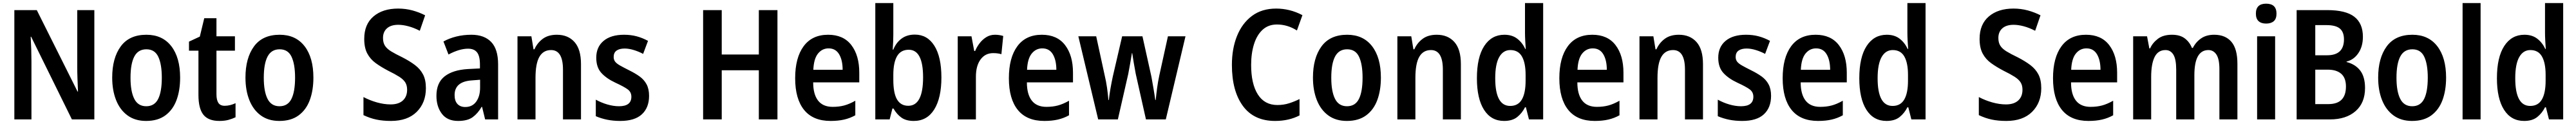

<svg xmlns="http://www.w3.org/2000/svg" viewBox="-20 -780 16875 810"><path d="M598 0H451L184 -540H181Q186 -453 186 -378V0H74V-714H221L488 -182H491Q489 -224 487.5 -266.5Q486 -309 486 -341V-714H598Z M1160 -273Q1160 -190 1136.5 -126.5Q1113 -63 1063.5 -26.5Q1014 10 937 10Q865 10 815.5 -26Q766 -62 740.5 -126Q715 -190 715 -273Q715 -401 771 -477Q827 -553 939 -553Q1044 -553 1102 -478.5Q1160 -404 1160 -273ZM835 -272Q835 -183 859.5 -134.5Q884 -86 938 -86Q992 -86 1016 -133.5Q1040 -181 1040 -273Q1040 -360 1017 -409Q994 -458 939 -458Q885 -458 860 -411Q835 -364 835 -272Z M1452 -89Q1470 -89 1488 -93.5Q1506 -98 1523 -106V-14Q1500 -3 1475 3.5Q1450 10 1417 10Q1345 10 1312.5 -30.5Q1280 -71 1280 -160V-449H1218V-508L1289 -541L1318 -661H1398V-543H1519V-449H1398V-164Q1398 -127 1410.5 -108Q1423 -89 1452 -89Z M2033 -273Q2033 -190 2009.5 -126.5Q1986 -63 1936.5 -26.5Q1887 10 1810 10Q1738 10 1688.5 -26Q1639 -62 1613.5 -126Q1588 -190 1588 -273Q1588 -401 1644 -477Q1700 -553 1812 -553Q1917 -553 1975 -478.5Q2033 -404 2033 -273ZM1708 -272Q1708 -183 1732.5 -134.5Q1757 -86 1811 -86Q1865 -86 1889 -133.5Q1913 -181 1913 -273Q1913 -360 1890 -409Q1867 -458 1812 -458Q1758 -458 1733 -411Q1708 -364 1708 -272Z M2770 -204Q2770 -109 2710 -49.5Q2650 10 2541 10Q2488 10 2445.5 1Q2403 -8 2361 -28V-146Q2403 -124 2449.5 -111Q2496 -98 2539 -98Q2591 -98 2619 -123.5Q2647 -149 2647 -194Q2647 -222 2635 -241.5Q2623 -261 2595.5 -278.5Q2568 -296 2523 -318Q2477 -342 2441.5 -367.5Q2406 -393 2386 -430.5Q2366 -468 2366 -526Q2366 -621 2426.5 -672.5Q2487 -724 2588 -724Q2637 -724 2681.5 -712Q2726 -700 2765 -680L2730 -579Q2691 -599 2655 -608.5Q2619 -618 2589 -618Q2541 -618 2515 -595Q2489 -572 2489 -532Q2489 -501 2502 -481Q2515 -461 2543 -444Q2571 -427 2615 -406Q2664 -381 2698.5 -355Q2733 -329 2751.5 -293.5Q2770 -258 2770 -204Z M3068 -553Q3152 -553 3197.5 -506Q3243 -459 3243 -360V0H3158L3138 -82H3135Q3111 -40 3077 -15Q3043 10 2981 10Q2910 10 2874.5 -37Q2839 -84 2839 -154Q2839 -239 2892.5 -281Q2946 -323 3045 -329L3124 -333V-359Q3124 -414 3105 -438Q3086 -462 3046 -462Q2990 -462 2918 -424L2885 -509Q2923 -530 2969.5 -541.5Q3016 -553 3068 -553ZM3073 -255Q2958 -248 2958 -159Q2958 -121 2976.5 -101Q2995 -81 3028 -81Q3074 -81 3099.5 -116Q3125 -151 3125 -208V-259Z M3628 -553Q3701 -553 3743.5 -505.5Q3786 -458 3786 -361V0H3668V-325Q3668 -453 3590 -453Q3539 -453 3513.5 -409Q3488 -365 3488 -271V0H3370V-543H3461L3475 -458H3481Q3499 -499 3535 -526Q3571 -553 3628 -553Z M4232 -154Q4232 -77 4185 -33.5Q4138 10 4043 10Q3997 10 3957.5 2Q3918 -6 3883 -21V-129Q3919 -109 3959 -97.5Q3999 -86 4035 -86Q4116 -86 4116 -148Q4116 -178 4093 -195.5Q4070 -213 4011 -240Q3953 -267 3919.5 -303.5Q3886 -340 3886 -403Q3886 -473 3934 -513Q3982 -553 4068 -553Q4112 -553 4150 -543Q4188 -533 4225 -513L4193 -428Q4165 -443 4132.5 -453Q4100 -463 4072 -463Q4038 -463 4019 -449.5Q4000 -436 4000 -408Q4000 -390 4009.5 -377.5Q4019 -365 4041 -352.5Q4063 -340 4101 -321Q4140 -302 4169.5 -281Q4199 -260 4215.5 -229.5Q4232 -199 4232 -154Z M5073 0H4951V-321H4708V0H4586V-714H4708V-424H4951V-714H5073Z M5405 -553Q5505 -553 5557 -485.5Q5609 -418 5609 -305V-242H5307Q5307 -164 5339 -123Q5371 -82 5435 -82Q5476 -82 5510 -91Q5544 -100 5583 -122V-27Q5549 -8 5510 1Q5471 10 5421 10Q5306 10 5247.5 -62Q5189 -134 5189 -269Q5189 -403 5244.5 -478Q5300 -553 5405 -553ZM5408 -464Q5366 -464 5338.5 -430Q5311 -396 5308 -324H5500Q5500 -387 5477 -425.5Q5454 -464 5408 -464Z M5832 -554Q5832 -534 5831 -508.5Q5830 -483 5828 -456H5832Q5850 -501 5885.5 -527.5Q5921 -554 5973 -554Q6055 -554 6101 -481Q6147 -408 6147 -274Q6147 -140 6100 -65Q6053 10 5966 10Q5916 10 5885.5 -11.5Q5855 -33 5833 -71H5826L5808 0H5714V-760H5832ZM5933 -455Q5881 -455 5856.5 -413Q5832 -371 5832 -291V-259Q5832 -171 5856.5 -130Q5881 -89 5930 -89Q6027 -89 6027 -275Q6027 -455 5933 -455Z M6498 -553Q6526 -553 6552 -545L6540 -426Q6530 -429 6517 -431Q6504 -433 6486 -433Q6434 -433 6403.5 -391.5Q6373 -350 6373 -279V0H6254V-543H6344L6362 -447H6368Q6378 -472 6396.5 -496.5Q6415 -521 6440.5 -537Q6466 -553 6498 -553Z M6805 -553Q6905 -553 6957 -485.5Q7009 -418 7009 -305V-242H6707Q6707 -164 6739 -123Q6771 -82 6835 -82Q6876 -82 6910 -91Q6944 -100 6983 -122V-27Q6949 -8 6910 1Q6871 10 6821 10Q6706 10 6647.5 -62Q6589 -134 6589 -269Q6589 -403 6644.5 -478Q6700 -553 6805 -553ZM6808 -464Q6766 -464 6738.5 -430Q6711 -396 6708 -324H6900Q6900 -387 6877 -425.5Q6854 -464 6808 -464Z M7420 -298Q7414 -330 7407.5 -367.5Q7401 -405 7397 -433H7395Q7390 -403 7383.5 -365Q7377 -327 7371 -297L7303 0H7174L7044 -543H7161L7217 -286Q7226 -249 7232 -207Q7238 -165 7241 -127H7244Q7247 -159 7254.5 -201.5Q7262 -244 7270 -281L7331 -543H7464L7523 -278Q7530 -238 7537 -198Q7544 -158 7548 -127H7551Q7555 -168 7560.5 -208Q7566 -248 7574 -285L7631 -543H7746L7617 0H7487Z M8345 -620Q8289 -620 8251.5 -586Q8214 -552 8195 -492Q8176 -432 8176 -356Q8176 -232 8220 -163Q8264 -94 8348 -94Q8389 -94 8425 -105.5Q8461 -117 8493 -133V-26Q8423 10 8333 10Q8194 10 8122 -88Q8050 -186 8050 -356Q8050 -462 8083.5 -545Q8117 -628 8181.5 -676Q8246 -724 8340 -724Q8384 -724 8427 -713.5Q8470 -703 8512 -681L8476 -581Q8444 -601 8411.5 -610.5Q8379 -620 8345 -620Z M9026 -273Q9026 -190 9002.5 -126.5Q8979 -63 8929.5 -26.5Q8880 10 8803 10Q8731 10 8681.5 -26Q8632 -62 8606.5 -126Q8581 -190 8581 -273Q8581 -401 8637 -477Q8693 -553 8805 -553Q8910 -553 8968 -478.5Q9026 -404 9026 -273ZM8701 -272Q8701 -183 8725.5 -134.5Q8750 -86 8804 -86Q8858 -86 8882 -133.5Q8906 -181 8906 -273Q8906 -360 8883 -409Q8860 -458 8805 -458Q8751 -458 8726 -411Q8701 -364 8701 -272Z M9392 -553Q9465 -553 9507.5 -505.5Q9550 -458 9550 -361V0H9432V-325Q9432 -453 9354 -453Q9303 -453 9277.5 -409Q9252 -365 9252 -271V0H9134V-543H9225L9239 -458H9245Q9263 -499 9299 -526Q9335 -553 9392 -553Z M9833 10Q9748 10 9701.5 -63Q9655 -136 9655 -269Q9655 -406 9703 -479.5Q9751 -553 9835 -553Q9886 -553 9919.5 -527Q9953 -501 9972 -460H9975Q9973 -488 9971.5 -516Q9970 -544 9970 -567V-760H10089V0H9996L9976 -79H9970Q9951 -41 9919 -15.5Q9887 10 9833 10ZM9873 -88Q9925 -88 9949.5 -130Q9974 -172 9974 -253V-291Q9974 -369 9950 -411Q9926 -453 9874 -453Q9827 -453 9801 -407Q9775 -361 9775 -269Q9775 -88 9873 -88Z M10411 -553Q10511 -553 10563 -485.5Q10615 -418 10615 -305V-242H10313Q10313 -164 10345 -123Q10377 -82 10441 -82Q10482 -82 10516 -91Q10550 -100 10589 -122V-27Q10555 -8 10516 1Q10477 10 10427 10Q10312 10 10253.5 -62Q10195 -134 10195 -269Q10195 -403 10250.5 -478Q10306 -553 10411 -553ZM10414 -464Q10372 -464 10344.5 -430Q10317 -396 10314 -324H10506Q10506 -387 10483 -425.5Q10460 -464 10414 -464Z M10978 -553Q11051 -553 11093.5 -505.5Q11136 -458 11136 -361V0H11018V-325Q11018 -453 10940 -453Q10889 -453 10863.5 -409Q10838 -365 10838 -271V0H10720V-543H10811L10825 -458H10831Q10849 -499 10885 -526Q10921 -553 10978 -553Z M11582 -154Q11582 -77 11535 -33.5Q11488 10 11393 10Q11347 10 11307.5 2Q11268 -6 11233 -21V-129Q11269 -109 11309 -97.5Q11349 -86 11385 -86Q11466 -86 11466 -148Q11466 -178 11443 -195.5Q11420 -213 11361 -240Q11303 -267 11269.5 -303.5Q11236 -340 11236 -403Q11236 -473 11284 -513Q11332 -553 11418 -553Q11462 -553 11500 -543Q11538 -533 11575 -513L11543 -428Q11515 -443 11482.5 -453Q11450 -463 11422 -463Q11388 -463 11369 -449.5Q11350 -436 11350 -408Q11350 -390 11359.5 -377.5Q11369 -365 11391 -352.5Q11413 -340 11451 -321Q11490 -302 11519.5 -281Q11549 -260 11565.5 -229.5Q11582 -199 11582 -154Z M11874 -553Q11974 -553 12026 -485.5Q12078 -418 12078 -305V-242H11776Q11776 -164 11808 -123Q11840 -82 11904 -82Q11945 -82 11979 -91Q12013 -100 12052 -122V-27Q12018 -8 11979 1Q11940 10 11890 10Q11775 10 11716.5 -62Q11658 -134 11658 -269Q11658 -403 11713.5 -478Q11769 -553 11874 -553ZM11877 -464Q11835 -464 11807.5 -430Q11780 -396 11777 -324H11969Q11969 -387 11946 -425.5Q11923 -464 11877 -464Z M12338 10Q12253 10 12206.5 -63Q12160 -136 12160 -269Q12160 -406 12208 -479.5Q12256 -553 12340 -553Q12391 -553 12424.5 -527Q12458 -501 12477 -460H12480Q12478 -488 12476.5 -516Q12475 -544 12475 -567V-760H12594V0H12501L12481 -79H12475Q12456 -41 12424 -15.5Q12392 10 12338 10ZM12378 -88Q12430 -88 12454.5 -130Q12479 -172 12479 -253V-291Q12479 -369 12455 -411Q12431 -453 12379 -453Q12332 -453 12306 -407Q12280 -361 12280 -269Q12280 -88 12378 -88Z M13352 -204Q13352 -109 13292 -49.5Q13232 10 13123 10Q13070 10 13027.5 1Q12985 -8 12943 -28V-146Q12985 -124 13031.5 -111Q13078 -98 13121 -98Q13173 -98 13201 -123.5Q13229 -149 13229 -194Q13229 -222 13217 -241.5Q13205 -261 13177.5 -278.5Q13150 -296 13105 -318Q13059 -342 13023.5 -367.5Q12988 -393 12968 -430.5Q12948 -468 12948 -526Q12948 -621 13008.5 -672.5Q13069 -724 13170 -724Q13219 -724 13263.5 -712Q13308 -700 13347 -680L13312 -579Q13273 -599 13237 -608.5Q13201 -618 13171 -618Q13123 -618 13097 -595Q13071 -572 13071 -532Q13071 -501 13084 -481Q13097 -461 13125 -444Q13153 -427 13197 -406Q13246 -381 13280.5 -355Q13315 -329 13333.5 -293.5Q13352 -258 13352 -204Z M13645 -553Q13745 -553 13797 -485.5Q13849 -418 13849 -305V-242H13547Q13547 -164 13579 -123Q13611 -82 13675 -82Q13716 -82 13750 -91Q13784 -100 13823 -122V-27Q13789 -8 13750 1Q13711 10 13661 10Q13546 10 13487.5 -62Q13429 -134 13429 -269Q13429 -403 13484.5 -478Q13540 -553 13645 -553ZM13648 -464Q13606 -464 13578.5 -430Q13551 -396 13548 -324H13740Q13740 -387 13717 -425.5Q13694 -464 13648 -464Z M14485 -553Q14558 -553 14597.5 -507Q14637 -461 14637 -363V0H14519V-328Q14519 -394 14499.5 -423.5Q14480 -453 14447 -453Q14355 -453 14355 -289V0H14236V-324Q14236 -393 14217.5 -423Q14199 -453 14166 -453Q14117 -453 14094.5 -407.5Q14072 -362 14072 -278V0H13954V-543H14045L14060 -464H14065Q14081 -500 14116 -526.5Q14151 -553 14208 -553Q14261 -553 14292.5 -529Q14324 -505 14339 -467H14345Q14365 -506 14399.5 -529.5Q14434 -553 14485 -553Z M14825 -756Q14893 -756 14893 -691Q14893 -657 14875 -641.5Q14857 -626 14825 -626Q14793 -626 14775.5 -642Q14758 -658 14758 -691Q14758 -756 14825 -756ZM14884 -543V0H14766V-543Z M15225 -714Q15347 -714 15403 -670.5Q15459 -627 15459 -540Q15459 -476 15429 -432.5Q15399 -389 15352 -378V-375Q15410 -360 15441.5 -319Q15473 -278 15473 -205Q15473 -108 15411 -54Q15349 0 15243 0H15025V-714ZM15225 -419Q15335 -419 15335 -523Q15335 -571 15308 -593.5Q15281 -616 15220 -616H15147V-419ZM15147 -325V-100H15233Q15348 -100 15348 -215Q15348 -271 15317 -298Q15286 -325 15229 -325Z M16004 -273Q16004 -190 15980.5 -126.5Q15957 -63 15907.5 -26.5Q15858 10 15781 10Q15709 10 15659.5 -26Q15610 -62 15584.5 -126Q15559 -190 15559 -273Q15559 -401 15615 -477Q15671 -553 15783 -553Q15888 -553 15946 -478.5Q16004 -404 16004 -273ZM15679 -272Q15679 -183 15703.5 -134.5Q15728 -86 15782 -86Q15836 -86 15860 -133.5Q15884 -181 15884 -273Q15884 -360 15861 -409Q15838 -458 15783 -458Q15729 -458 15704 -411Q15679 -364 15679 -272Z M16230 0H16112V-760H16230Z M16515 10Q16430 10 16383.5 -63Q16337 -136 16337 -269Q16337 -406 16385 -479.5Q16433 -553 16517 -553Q16568 -553 16601.5 -527Q16635 -501 16654 -460H16657Q16655 -488 16653.5 -516Q16652 -544 16652 -567V-760H16771V0H16678L16658 -79H16652Q16633 -41 16601 -15.5Q16569 10 16515 10ZM16555 -88Q16607 -88 16631.5 -130Q16656 -172 16656 -253V-291Q16656 -369 16632 -411Q16608 -453 16556 -453Q16509 -453 16483 -407Q16457 -361 16457 -269Q16457 -88 16555 -88Z"/></svg>

Font: Noto Sans Hebrew Condensed SemiBold
Style: Regular
Weight: 600
Width: 3
Designer: Ben Nathan
Foundry: Google LLC
Version: Version 3.001; ttfautohint (v1.8.4.7-5d5b)